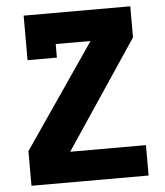

<svg xmlns="http://www.w3.org/2000/svg" viewBox="-52 -771 704 818"><g transform="rotate(-5 300.0 -362.5)"><path d="M535.5 -725V-592L226.5 -130H550.5V0H49.5V-148L354 -592.5H205V-534.5H79.5V-725Z"/></g></svg>

Font: JuliaMono ExtraBold
Style: Regular
Weight: 800
Monospace: yes
Designer: cormullion
Foundry: corm
Version: Version 0.055; ttfautohint (v1.8.4)